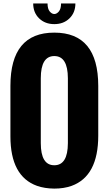

<svg xmlns="http://www.w3.org/2000/svg" viewBox="-20 -1087 636 1124"><path d="M377.4 -628.9Q377 -758.8 297.9 -758.8Q218.8 -758.8 218.8 -628.9V-249Q218.8 -119.6 297.9 -119.6Q377 -119.6 377.4 -249ZM41 -289.1V-584.5Q41 -896 297.9 -896Q554.7 -896 555.2 -584.5V-293.5Q555.2 -55.7 399.4 1Q354.5 17.1 297.9 17.1Q241.2 16.6 196.8 1Q41 -54.7 41 -289.1ZM174.3 -1066.9H258.3Q258.3 -1035.2 271 -1020Q283.7 -1004.9 297.9 -1004.9Q312 -1004.9 324.7 -1020Q337.4 -1035.2 337.4 -1066.9H421.4Q421.4 -1013.2 386.7 -979.5Q352.1 -945.8 297.9 -945.8Q243.7 -945.8 209 -979.5Q174.3 -1013.2 174.3 -1066.9Z"/></svg>

Font: Oswald-Bold
Style: Bold
Weight: 700
Designer: vernon adams
Foundry: vernon adams
Version: Version 2.002; ttfautohint (v0.92.18-e454-dirty) -l 8 -r 50 